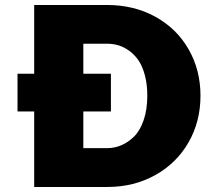

<svg xmlns="http://www.w3.org/2000/svg" viewBox="-20 -745 868 765"><path d="M407.2 -725.1Q513.7 -725.1 598.6 -678.5Q683.6 -631.8 731.2 -549.1Q778.8 -466.3 778.8 -363.8Q778.8 -260.7 731.2 -177.7Q683.6 -94.7 598.6 -47.4Q513.7 0 407.2 0H116.2V-300.8H49.8V-451.2H116.2V-725.1ZM407.2 -154.8Q436 -154.8 462.9 -166Q489.7 -177.2 513.7 -200.4Q537.6 -223.6 552.2 -265.9Q566.9 -308.1 566.9 -363.8Q566.9 -409.2 557.1 -445.6Q547.4 -481.9 531.5 -504.9Q515.6 -527.8 494.4 -543Q473.1 -558.1 451.7 -564.5Q430.2 -570.8 407.2 -570.8H312V-451.2H421.9V-300.8H312V-154.8Z"/></svg>

Font: Stilu Bold
Style: Regular
Weight: 700
Designer: Genilson Lima Santos
Foundry: Genilson Lima Santos
Version: Version 1.200;PS 001.200;hotconv 1.0.88;makeotf.lib2.5.64775